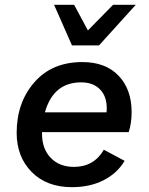

<svg xmlns="http://www.w3.org/2000/svg" viewBox="-20 -766 615 795"><path d="M390 -578H278L204 -746H287L344 -640L448 -746H542ZM321 -509Q417 -509 471 -452.5Q525 -396 525 -302Q525 -256 513 -219H154V-212Q154 -150 190 -112.5Q226 -75 286 -75Q369 -75 410 -146L496 -100Q465 -48 408.5 -19.5Q352 9 278 9Q173 9 111 -54Q49 -117 49 -216Q49 -341 122 -425Q195 -509 321 -509ZM316 -425Q201 -425 166 -301H421Q422 -307 422 -318Q422 -368 393.5 -396.5Q365 -425 316 -425Z"/></svg>

Font: Elaine Sans Medium
Style: Italic
Weight: 500
Italic angle: -13°
Designer: Wei Huang
Foundry: Wei Huang
Version: Version 2.001;December 24, 2019;FontCreator 12.0.0.2547 64-b